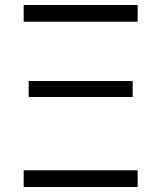

<svg xmlns="http://www.w3.org/2000/svg" viewBox="-20 -750 647 770"><path d="M75 0V-67H532V0ZM95 -361V-425H512V-361ZM75 -663V-730H532V-663Z"/></svg>

Font: M PLUS 1p
Style: Regular
Weight: 400
Version: Version 1.062